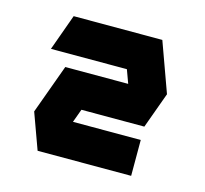

<svg xmlns="http://www.w3.org/2000/svg" viewBox="-70 -778 607 569"><g transform="rotate(15 233.5 -493.5)"><path d="M362 -700 417 -548 377 -438H184L169 -397H377V-287H90L50 -397L105 -548H298L283 -589H50L90 -700Z"/></g></svg>

Font: Clickuper
Style: Bold
Weight: 700
Designer: Denis Ignatov
Foundry: Denis Ignatov
Version: Version 1.10 April 16, 2021